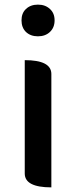

<svg xmlns="http://www.w3.org/2000/svg" viewBox="-20 -810 327 830"><path d="M202 0Q87 0 87 -60V-550Q202 -550 202 -490V0ZM92 -672Q73 -691 73 -722Q73 -753 92 -771Q112 -790 144 -790Q176 -790 196 -771Q216 -753 216 -722Q216 -691 196 -672Q176 -653 144 -653Q112 -653 92 -672Z"/></svg>

Font: Swei Half Moon CJK SC
Style: Medium
Weight: 500
Version: Version 2.071